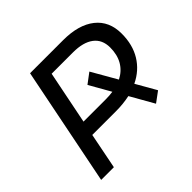

<svg xmlns="http://www.w3.org/2000/svg" viewBox="-169 -885 1069 1069"><g transform="rotate(-45 366.0 -350.0)"><path d="M565 -248 633 -129 572 -84 493 -223Q441 -212 385 -212H198L156 0H56L196 -700H456Q578 -700 645.5 -646.5Q713 -593 713 -495Q713 -408 674.5 -345Q636 -282 565 -248ZM613 -486Q613 -548 570 -580.5Q527 -613 447 -613H279L216 -299H387Q422 -299 447 -303L376 -428L436 -473L521 -325Q566 -348 589.5 -388.5Q613 -429 613 -486Z"/></g></svg>

Font: Montserrat Alternates Medium
Style: Italic
Weight: 500
Italic angle: -11.3°
Designer: Julieta Ulanovsky
Foundry: Julieta Ulanovsky
Version: Version 7.200